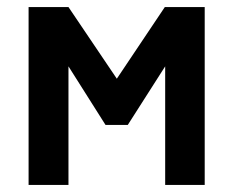

<svg xmlns="http://www.w3.org/2000/svg" viewBox="-20 -524 662 544"><path d="M61 0V-504H174L311 -301L447 -504H560V0H448V-336L342 -170H279L174 -336V0Z"/></svg>

Font: Zen Kaku Gothic New
Style: Bold
Weight: 700
Designer: Yoshimichi Ohira
Foundry: Positype
Version: Version 1.002